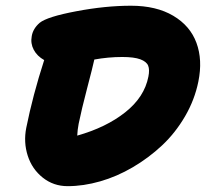

<svg xmlns="http://www.w3.org/2000/svg" viewBox="-20 -679 717 664"><path d="M213.9 -35.2Q165 -35.2 127.9 -64.7Q90.8 -94.2 75.9 -140.6Q61 -187 70.8 -236.8Q93.3 -349.1 132.8 -471.2Q108.4 -484.9 96.7 -506.8Q85 -528.8 89.8 -554.2Q94.2 -580.1 117.2 -600.1Q143.1 -621.1 243.9 -640.1Q344.7 -659.2 433.1 -659.2Q520.5 -659.2 579.1 -624.5Q637.7 -589.8 659.4 -530.8Q681.2 -471.7 666 -397Q653.3 -334 619.9 -276.6Q586.4 -219.2 540.3 -176Q494.1 -132.8 439.2 -100.6Q384.3 -68.4 326.4 -51.8Q268.6 -35.2 213.9 -35.2ZM252 -251Q248 -230 247.1 -210Q347.2 -238.3 413.3 -290.8Q479.5 -343.3 493.2 -414.1Q498 -438 492.4 -451.9Q486.8 -465.8 465.3 -473.9Q443.8 -481.9 402.8 -481.9Q354.5 -481.9 306.2 -473.1Q300.3 -445.8 281.2 -373.3Q262.2 -300.8 252 -251Z"/></svg>

Font: Shantell Sans Irregular
Style: Italic
Weight: 800
Italic angle: -11.31°
Designer: Stephen Nixon, Anya Danilova, Shantell Martin
Foundry: Arrow Type
Version: Version 1.006;[9816181b4]